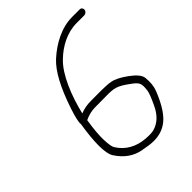

<svg xmlns="http://www.w3.org/2000/svg" viewBox="-172 -731 769 769"><g transform="rotate(-45 212.5 -346.5)"><path d="M373.4 -215.7C372.1 -205.4 364.4 -185.6 350.4 -156C333.5 -118.7 309.2 -95.7 277.5 -87C267.8 -84.3 252.2 -83.8 231.2 -85.4C183.2 -89.1 143.2 -110.9 118.6 -151C114.1 -158.3 111.4 -174.8 110.4 -200.5C109.5 -226.2 112.4 -260.3 119.2 -303C139.3 -312.3 158.9 -317 177.9 -317C196.9 -317 216.9 -317.2 236.7 -317.5C286.7 -318.3 300.3 -314.7 339.6 -286.5C373.5 -262.2 378.5 -256.4 373.4 -215.7ZM424.3 -622.5C425.6 -630.8 420 -638 411.8 -638H368.8C308.1 -638 249.6 -605.9 204.7 -565C169.1 -532.6 136.4 -472.1 106.7 -383.5C93.9 -345.1 88.4 -320.6 90.3 -310C75.7 -217.8 76 -158.8 91.2 -133C116.8 -92.3 151.7 -68.8 190.7 -62.5C231.2 -55.3 272.5 -46.1 317.5 -74C347.2 -92.4 373.8 -132 397.3 -192.5C404.2 -210.2 406.3 -232 403.6 -258C402 -273.3 388.1 -290.7 361.8 -310C335.6 -329.3 313 -340.5 296 -343.5C268.8 -348.9 219.7 -347 181.8 -347C162.3 -347 143.1 -343.3 124.4 -336C143.3 -416.5 178.9 -503.9 223.5 -545C260.5 -581.2 311.4 -608 364 -608H407C415.2 -608 423 -614.1 424.3 -622.5Z"/></g></svg>

Font: MewTooHand
Style: CondIta
Weight: 400
Designer: Mew Too, Robert Jablonski
Version: Version 0.77